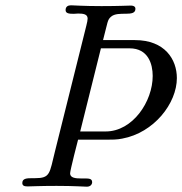

<svg xmlns="http://www.w3.org/2000/svg" viewBox="-20 -703 686 723"><path d="M64 -14C64 -4 71 -1 84 -1C98 -1 127 -3 193 -3C261 -3 296 0 307 0C321 0 327 -9 327 -17C327 -31 314 -31 297 -31H285C265 -31 244 -33 244 -50C244 -62 274 -177 274 -177H382C401 -177 421 -177 440 -181C560 -203 646 -314 646 -409C646 -479 601 -552 488 -552H368C386 -620 384 -628 398 -640C425 -664 490 -636 490 -670C490 -676 486 -682 472 -682C461 -682 428 -680 362 -680C294 -680 259 -683 248 -683H247C237 -683 227 -679 227 -665C227 -652 241 -651 258 -651C263 -651 269 -652 274 -652C293 -652 310 -650 310 -633C310 -627 308 -618 305 -606L187 -133C166 -49 170 -32 111 -32H100C81 -32 64 -31 64 -14ZM282 -208 360 -521H468C538 -521 555 -462 555 -417C555 -321 480 -208 378 -208Z"/></svg>

Font: CMU Serif
Style: Italic
Weight: 500
Italic angle: -14.04°
Version: Version 0.7.0